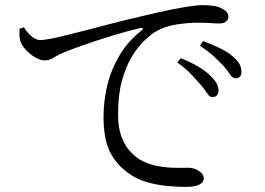

<svg xmlns="http://www.w3.org/2000/svg" viewBox="-20 -727 1040 753"><path d="M813 -346Q802 -346 792.5 -361Q783 -376 767 -395Q751 -413 729.5 -436Q708 -459 675 -482L689 -499Q726 -484 755.5 -467Q785 -450 803 -432Q821 -415 829 -401Q837 -387 837 -372Q837 -360 830.5 -353Q824 -346 813 -346ZM707 6Q678 6 638 2.5Q598 -1 556.5 -12.5Q515 -24 481 -50Q434 -84 410 -134Q386 -184 386 -269Q386 -328 400 -389Q414 -450 447 -507Q480 -564 536 -608Q541 -613 540 -616Q539 -619 530 -617Q475 -604 413.5 -585Q352 -566 299.5 -547.5Q247 -529 216 -515Q202 -508 187 -499Q172 -490 155 -490Q142 -490 126.5 -497.5Q111 -505 97 -516.5Q83 -528 73 -541.5Q63 -555 59 -568Q56 -580 56.5 -591.5Q57 -603 56 -614L74 -620Q85 -601 102.5 -585.5Q120 -570 138 -570Q157 -570 200 -579.5Q243 -589 300 -604Q357 -619 421.5 -635.5Q486 -652 547 -666Q605 -680 650 -689Q695 -698 726.5 -702.5Q758 -707 774 -707Q794 -707 813.5 -704.5Q833 -702 845 -696Q862 -688 869 -680Q876 -672 876 -661Q876 -651 867 -643Q858 -635 842 -635Q827 -635 805.5 -636.5Q784 -638 755 -638Q719 -638 672 -631Q625 -624 587 -601Q571 -591 546 -567.5Q521 -544 497.5 -505.5Q474 -467 458.5 -411.5Q443 -356 443 -281Q443 -227 456 -192Q469 -157 488 -136Q507 -115 527 -102Q560 -83 597 -76Q634 -69 668 -69Q702 -69 721 -69Q733 -69 746.5 -63.5Q760 -58 769.5 -49Q779 -40 779 -27Q779 -16 770 -8.5Q761 -1 745.5 2.5Q730 6 707 6ZM904 -420Q892 -420 882.5 -434.5Q873 -449 857 -468Q839 -487 818.5 -506Q798 -525 764 -548L777 -566Q814 -552 843.5 -537.5Q873 -523 890 -508Q910 -492 918.5 -477Q927 -462 927 -446Q927 -433 921 -426.5Q915 -420 904 -420Z"/></svg>

Font: Noto Serif KR
Style: Regular
Weight: 400
Designer: Ryoko NISHIZUKA  (kana & ideographs); Frank Grießhammer (Latin, Greek & Cyrillic); Wenlong ZHANG  (bopomofo); Sandoll Co
Foundry: Adobe
Version: Version 2.003-H1;hotconv 1.1.1;makeotfexe 2.6.0